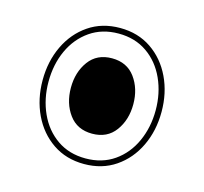

<svg xmlns="http://www.w3.org/2000/svg" viewBox="-75 -576 671 630"><g transform="rotate(15 260.0 -261.0)"><path d="M260 -30Q199 -30 153.5 -61Q108 -92 83 -144.5Q58 -197 58 -261Q58 -325 83 -377.5Q108 -430 153.5 -461Q199 -492 260 -492Q321 -492 366.5 -461Q412 -430 437 -377.5Q462 -325 462 -261Q462 -197 437 -144.5Q412 -92 366.5 -61Q321 -30 260 -30ZM260 -49Q316 -49 357 -77.5Q398 -106 420 -154.5Q442 -203 442 -261Q442 -319 420 -367.5Q398 -416 357 -444.5Q316 -473 260 -473Q204 -473 163 -444.5Q122 -416 100 -368Q78 -320 78 -261Q78 -203 100 -154.5Q122 -106 163 -77.5Q204 -49 260 -49ZM260 -133Q209 -133 181.5 -170.5Q154 -208 154 -261Q154 -314 181.5 -351.5Q209 -389 260 -389Q311 -389 338.5 -351.5Q366 -314 366 -261Q366 -208 338.5 -170.5Q311 -133 260 -133Z"/></g></svg>

Font: Noto Sans Lao Looped SemiCondensed Thin
Style: Regular
Weight: 100
Width: 4
Designer: Mark Frömberg, Ben Mitchell
Foundry: The Fontpad Ltd
Version: Version 1.002; ttfautohint (v1.8.4.7-5d5b)